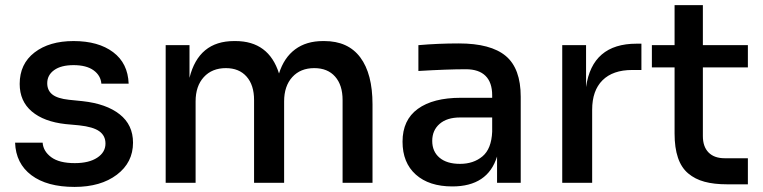

<svg xmlns="http://www.w3.org/2000/svg" viewBox="-20 -716 2990 752"><path d="M272 16.1Q164.1 16.1 103 -29.8Q42 -75.7 39.1 -157.2H147Q149.4 -123.5 180.7 -100.3Q211.9 -77.1 272.9 -77.1Q328.6 -77.1 360.8 -98.4Q393.1 -119.6 393.1 -153.8Q393.1 -184.6 368.9 -201.9Q344.7 -219.2 290 -225.1L236.8 -230Q151.9 -239.3 104.5 -279.5Q57.1 -319.8 57.1 -387.2Q57.1 -465.8 115.2 -510.5Q173.3 -555.2 268.1 -555.2Q365.2 -555.2 423.1 -511.7Q481 -468.3 483.9 -388.2H377Q374.5 -420.4 346.4 -440.7Q318.4 -460.9 268.1 -460.9Q219.2 -460.9 192.1 -441.4Q165 -421.9 165 -390.1Q165 -361.8 185.1 -345.9Q205.1 -330.1 250 -325.2L303.2 -319.8Q396.5 -309.6 448.7 -268.3Q501 -227.1 501 -157.2Q501 -79.6 437.7 -31.7Q374.5 16.1 272 16.1Z M746.1 0H628.9V-539.1H722.2V-411.1Q757.8 -555.2 897 -555.2H901.9Q1032.7 -555.2 1072.8 -428.2Q1092.3 -490.2 1136 -522.7Q1179.7 -555.2 1245.1 -555.2H1250Q1343.3 -555.2 1391.1 -491.2Q1439 -427.2 1439 -307.1V0H1321.8V-324.2Q1321.8 -382.8 1292.5 -416Q1263.2 -449.2 1210.9 -449.2Q1156.7 -449.2 1124.8 -414.1Q1092.8 -378.9 1092.8 -318.8V0H975.1V-324.2Q975.1 -382.8 945.8 -416Q916.5 -449.2 864.7 -449.2Q810.5 -449.2 778.3 -414.1Q746.1 -378.9 746.1 -318.8Z M1751.5 14.2Q1660.6 14.2 1608.6 -32.2Q1556.6 -78.6 1556.6 -161.1Q1556.6 -246.1 1616.5 -289.6Q1676.3 -333 1784.7 -333H1907.7V-342.8Q1907.7 -393.1 1881.6 -418.9Q1855.5 -444.8 1804.7 -444.8Q1732.4 -444.8 1618.7 -438V-539.1Q1695.3 -545.9 1776.9 -545.9Q1902.3 -545.9 1960.9 -496.8Q2019.5 -447.8 2019.5 -336.9V0H1926.8V-103Q1890.6 14.2 1751.5 14.2ZM1781.7 -74.2Q1834.5 -74.2 1869.6 -103.5Q1904.8 -132.8 1907.7 -200.2V-255.9H1781.7Q1730.5 -255.9 1701.7 -230.7Q1672.9 -205.6 1672.9 -164.1Q1672.9 -122.6 1701.4 -98.4Q1730 -74.2 1781.7 -74.2Z M2299.3 0H2182.1V-539.1H2275.4V-375Q2299.3 -544.9 2473.1 -544.9H2492.2V-441.9H2456.1Q2380.4 -441.9 2339.8 -401.6Q2299.3 -361.3 2299.3 -286.1Z M2909.2 5.9H2828.1Q2776.4 5.9 2739.3 -4.2Q2702.1 -14.2 2675.3 -36.9Q2648.4 -59.6 2635.3 -98.4Q2622.1 -137.2 2622.1 -192.9V-452.1H2533.2V-539.1H2622.1V-695.8H2732.9V-539.1H2909.2V-452.1H2732.9V-183.1Q2732.9 -141.6 2755.1 -118.9Q2777.3 -96.2 2818.8 -96.2H2909.2Z"/></svg>

Font: Sora Medium
Style: Regular
Weight: 500
Designer: Jonathan Barnbrook, Julián Moncada
Foundry: Barnbrook Fonts
Version: Version 2.000